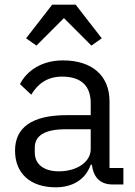

<svg xmlns="http://www.w3.org/2000/svg" viewBox="-20 -785 574 817"><path d="M202 -765 91 -622 135 -591 252 -708 369 -591 413 -622 302 -765ZM505 0V-70H446V-354C446 -463 372 -528 248 -528C155 -528 93 -482 65 -427L113 -382C141 -429 182 -459 244 -459C326 -459 366 -419 366 -346V-295H264C114 -295 44 -241 44 -144C44 -48 108 12 217 12C289 12 344 -21 366 -84H371C377 -36 401 0 460 0ZM230 -56C168 -56 128 -85 128 -136V-157C128 -207 169 -235 260 -235H366V-150C366 -97 309 -56 230 -56Z"/></svg>

Font: LVC Sans
Style: Regular
Weight: 400
Designer: Mike Abbink, Paul van der Laan, Pieter van Rosmalen
Foundry: Bold Monday
Version: Version 3.0